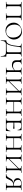

<svg xmlns="http://www.w3.org/2000/svg" viewBox="2514 -3034 677 5744"><g transform="rotate(90 2852.0 -161.5)"><path d="M36 -12Q71 -12 87 -17Q103 -22 109 -36.5Q115 -51 115 -81V-387Q115 -417 109 -431Q103 -445 87 -450.5Q71 -456 37 -456Q35 -456 35 -462Q35 -468 37 -468H584Q586 -468 586 -462Q586 -456 584 -456Q549 -456 533 -450.5Q517 -445 511 -431Q505 -417 505 -387V-81Q505 -51 511 -36.5Q517 -22 533 -17Q549 -12 584 -12Q586 -12 586 -6Q586 0 584 0Q556 0 540 -1L481 -2L420 -1Q405 0 378 0Q375 0 375 -6Q375 -12 378 -12Q412 -12 428 -17Q444 -22 449.5 -36.5Q455 -51 455 -81V-385Q455 -413 449.5 -426.5Q444 -440 428 -445.5Q412 -451 378 -451H242Q209 -451 193 -445.5Q177 -440 171 -426.5Q165 -413 165 -385V-81Q165 -50 170.5 -36Q176 -22 191.5 -17Q207 -12 242 -12Q245 -12 245 -6Q245 0 242 0Q215 0 200 -1L139 -2L80 -1Q64 0 36 0Q34 0 34 -6Q34 -12 36 -12Z M657 -230Q657 -308 698 -365Q739 -422 801.5 -451Q864 -480 929 -480Q999 -480 1052 -446Q1105 -412 1133.5 -357Q1162 -302 1162 -242Q1162 -174 1126 -115.5Q1090 -57 1028.5 -22.5Q967 12 895 12Q825 12 770.5 -21Q716 -54 686.5 -109.5Q657 -165 657 -230ZM1104 -216Q1104 -283 1080 -338.5Q1056 -394 1009 -427Q962 -460 896 -460Q810 -460 762.5 -405Q715 -350 715 -254Q715 -186 739.5 -130Q764 -74 811 -41Q858 -8 922 -8Q1005 -8 1054.5 -63Q1104 -118 1104 -216Z M1186 22Q1185 13 1185 0Q1185 -9 1186.5 -10.5Q1188 -12 1195 -12Q1266 -12 1304.5 -106Q1343 -200 1357 -370Q1358 -380 1358 -396Q1358 -433 1343 -444.5Q1328 -456 1286 -456Q1283 -456 1283 -462Q1283 -468 1286 -468H1671Q1673 -468 1673 -462Q1673 -456 1671 -456Q1637 -456 1621 -450Q1605 -444 1599.5 -429.5Q1594 -415 1594 -385V-81V-48Q1594 -30 1598.5 -23Q1603 -16 1616 -14Q1629 -12 1665 -12Q1672 -12 1673 -10.5Q1674 -9 1674 0Q1674 13 1673 22Q1670 82 1670 152Q1670 157 1664 157Q1658 157 1658 152Q1658 66 1629 33Q1600 0 1548 0H1300Q1254 0 1228 33Q1202 66 1202 152Q1202 157 1196 157Q1190 157 1190 152Q1190 62 1186 22ZM1244 -21H1397Q1474 -21 1500.5 -24Q1527 -27 1535 -38Q1543 -49 1543 -81V-387Q1543 -421 1540.5 -432Q1538 -443 1529 -446Q1520 -449 1491 -449H1447Q1419 -449 1407 -445Q1395 -441 1390.5 -429.5Q1386 -418 1383 -389Q1366 -213 1334.5 -116Q1303 -19 1234 0Z M1783 -301V-387Q1783 -428 1770.5 -442Q1758 -456 1729 -456Q1727 -456 1727 -462Q1727 -468 1729 -468L1764 -467Q1794 -465 1807 -465Q1824 -465 1862 -467L1903 -468Q1906 -468 1906 -462Q1906 -456 1903 -456Q1865 -456 1849 -441Q1833 -426 1833 -385V-323Q1833 -271 1865.5 -241.5Q1898 -212 1951 -212Q1994 -212 2032 -232.5Q2070 -253 2099 -289L2103 -277Q2059 -226 2014.5 -203Q1970 -180 1920 -180Q1858 -180 1820.5 -211.5Q1783 -243 1783 -301ZM2005 -12Q2040 -12 2055.5 -17Q2071 -22 2076.5 -36Q2082 -50 2082 -81V-385Q2082 -415 2076.5 -429.5Q2071 -444 2055 -450Q2039 -456 2005 -456Q2003 -456 2003 -462Q2003 -468 2005 -468L2047 -467Q2085 -465 2108 -465Q2129 -465 2167 -467L2211 -468Q2213 -468 2213 -462Q2213 -456 2211 -456Q2177 -456 2160.5 -450.5Q2144 -445 2138.5 -431Q2133 -417 2133 -387V-81Q2133 -51 2138.5 -36.5Q2144 -22 2160 -17Q2176 -12 2211 -12Q2213 -12 2213 -6Q2213 0 2211 0Q2183 0 2167 -1L2108 -2L2047 -1Q2032 0 2005 0Q2003 0 2003 -6Q2003 -12 2005 -12Z M2621 -456Q2618 -456 2618 -462Q2618 -468 2621 -468L2663 -467Q2701 -465 2724 -465Q2745 -465 2783 -467L2827 -468Q2829 -468 2829 -462Q2829 -456 2827 -456Q2792 -456 2776 -450.5Q2760 -445 2754 -431Q2748 -417 2748 -387V-81Q2748 -51 2754 -36.5Q2760 -22 2776 -17Q2792 -12 2827 -12Q2829 -12 2829 -6Q2829 0 2827 0Q2799 0 2783 -1L2724 -2L2663 -1Q2648 0 2621 0Q2618 0 2618 -6Q2618 -12 2621 -12Q2655 -12 2671 -17Q2687 -22 2692.5 -36.5Q2698 -51 2698 -81V-385Q2698 -415 2692.5 -429.5Q2687 -444 2671 -450Q2655 -456 2621 -456ZM2372 -65 2719 -413 2732 -400 2385 -53ZM2280 -456Q2278 -456 2278 -462Q2278 -468 2280 -468L2324 -467Q2360 -465 2382 -465Q2407 -465 2443 -467L2485 -468Q2488 -468 2488 -462Q2488 -456 2485 -456Q2452 -456 2436 -450Q2420 -444 2414 -429.5Q2408 -415 2408 -385V-81Q2408 -50 2413.5 -36Q2419 -22 2434.5 -17Q2450 -12 2485 -12Q2488 -12 2488 -6Q2488 0 2485 0Q2458 0 2443 -1L2382 -2L2323 -1Q2307 0 2279 0Q2277 0 2277 -6Q2277 -12 2279 -12Q2314 -12 2330 -17Q2346 -22 2352 -36.5Q2358 -51 2358 -81V-387Q2358 -417 2352 -431Q2346 -445 2330 -450.5Q2314 -456 2280 -456Z M3241 -456Q3238 -456 3238 -462Q3238 -468 3241 -468L3283 -467Q3321 -465 3344 -465Q3365 -465 3403 -467L3447 -468Q3449 -468 3449 -462Q3449 -456 3447 -456Q3412 -456 3396 -450.5Q3380 -445 3374 -431Q3368 -417 3368 -387V-81Q3368 -51 3374 -36.5Q3380 -22 3396 -17Q3412 -12 3447 -12Q3449 -12 3449 -6Q3449 0 3447 0Q3419 0 3403 -1L3344 -2L3283 -1Q3268 0 3241 0Q3238 0 3238 -6Q3238 -12 3241 -12Q3275 -12 3291 -17Q3307 -22 3312.5 -36.5Q3318 -51 3318 -81V-385Q3318 -415 3312.5 -429.5Q3307 -444 3291 -450Q3275 -456 3241 -456ZM3000 -244H3339V-228H3000ZM2900 -456Q2898 -456 2898 -462Q2898 -468 2900 -468L2944 -467Q2980 -465 3002 -465Q3027 -465 3063 -467L3105 -468Q3108 -468 3108 -462Q3108 -456 3105 -456Q3072 -456 3056 -450Q3040 -444 3034 -429.5Q3028 -415 3028 -385V-81Q3028 -50 3033.5 -36Q3039 -22 3054.5 -17Q3070 -12 3105 -12Q3108 -12 3108 -6Q3108 0 3105 0Q3078 0 3063 -1L3002 -2L2943 -1Q2927 0 2899 0Q2897 0 2897 -6Q2897 -12 2899 -12Q2934 -12 2950 -17Q2966 -22 2972 -36.5Q2978 -51 2978 -81V-387Q2978 -417 2972 -431Q2966 -445 2950 -450.5Q2934 -456 2900 -456Z M3519 -12Q3553 -12 3569 -17Q3585 -22 3590.5 -36.5Q3596 -51 3596 -81V-387Q3596 -417 3590.5 -431Q3585 -445 3569 -450.5Q3553 -456 3519 -456Q3517 -456 3517 -462Q3517 -468 3519 -468H3865Q3875 -468 3875 -460L3876 -398Q3877 -379 3877 -350Q3877 -347 3871 -347Q3865 -347 3865 -350Q3865 -397 3838 -426Q3811 -455 3767 -455H3733Q3695 -455 3677.5 -449.5Q3660 -444 3653.5 -430Q3647 -416 3647 -386V-85Q3647 -56 3653.5 -41.5Q3660 -27 3678 -21.5Q3696 -16 3733 -16H3791Q3830 -16 3858 -48.5Q3886 -81 3894 -133Q3894 -136 3899.5 -136Q3905 -136 3905 -133Q3898 -61 3898 -15Q3898 -7 3895 -3.5Q3892 0 3883 0H3519Q3517 0 3517 -6Q3517 -12 3519 -12ZM3627 -228V-249Q3742 -249 3781 -253.5Q3820 -258 3825 -258Q3830 -258 3830 -237Q3830 -215 3825 -215Q3821 -215 3782.5 -221.5Q3744 -228 3627 -228Z M4325 -456Q4322 -456 4322 -462Q4322 -468 4325 -468L4367 -467Q4405 -465 4428 -465Q4449 -465 4487 -467L4531 -468Q4533 -468 4533 -462Q4533 -456 4531 -456Q4496 -456 4480 -450.5Q4464 -445 4458 -431Q4452 -417 4452 -387V-81Q4452 -51 4458 -36.5Q4464 -22 4480 -17Q4496 -12 4531 -12Q4533 -12 4533 -6Q4533 0 4531 0Q4503 0 4487 -1L4428 -2L4367 -1Q4352 0 4325 0Q4322 0 4322 -6Q4322 -12 4325 -12Q4359 -12 4375 -17Q4391 -22 4396.5 -36.5Q4402 -51 4402 -81V-385Q4402 -415 4396.5 -429.5Q4391 -444 4375 -450Q4359 -456 4325 -456ZM4084 -244H4423V-228H4084ZM3984 -456Q3982 -456 3982 -462Q3982 -468 3984 -468L4028 -467Q4064 -465 4086 -465Q4111 -465 4147 -467L4189 -468Q4192 -468 4192 -462Q4192 -456 4189 -456Q4156 -456 4140 -450Q4124 -444 4118 -429.5Q4112 -415 4112 -385V-81Q4112 -50 4117.5 -36Q4123 -22 4138.5 -17Q4154 -12 4189 -12Q4192 -12 4192 -6Q4192 0 4189 0Q4162 0 4147 -1L4086 -2L4027 -1Q4011 0 3983 0Q3981 0 3981 -6Q3981 -12 3983 -12Q4018 -12 4034 -17Q4050 -22 4056 -36.5Q4062 -51 4062 -81V-387Q4062 -417 4056 -431Q4050 -445 4034 -450.5Q4018 -456 3984 -456Z M4945 -456Q4942 -456 4942 -462Q4942 -468 4945 -468L4987 -467Q5025 -465 5048 -465Q5069 -465 5107 -467L5151 -468Q5153 -468 5153 -462Q5153 -456 5151 -456Q5116 -456 5100 -450.5Q5084 -445 5078 -431Q5072 -417 5072 -387V-81Q5072 -51 5078 -36.5Q5084 -22 5100 -17Q5116 -12 5151 -12Q5153 -12 5153 -6Q5153 0 5151 0Q5123 0 5107 -1L5048 -2L4987 -1Q4972 0 4945 0Q4942 0 4942 -6Q4942 -12 4945 -12Q4979 -12 4995 -17Q5011 -22 5016.5 -36.5Q5022 -51 5022 -81V-385Q5022 -415 5016.5 -429.5Q5011 -444 4995 -450Q4979 -456 4945 -456ZM4696 -65 5043 -413 5056 -400 4709 -53ZM4604 -456Q4602 -456 4602 -462Q4602 -468 4604 -468L4648 -467Q4684 -465 4706 -465Q4731 -465 4767 -467L4809 -468Q4812 -468 4812 -462Q4812 -456 4809 -456Q4776 -456 4760 -450Q4744 -444 4738 -429.5Q4732 -415 4732 -385V-81Q4732 -50 4737.5 -36Q4743 -22 4758.5 -17Q4774 -12 4809 -12Q4812 -12 4812 -6Q4812 0 4809 0Q4782 0 4767 -1L4706 -2L4647 -1Q4631 0 4603 0Q4601 0 4601 -6Q4601 -12 4603 -12Q4638 -12 4654 -17Q4670 -22 4676 -36.5Q4682 -51 4682 -81V-387Q4682 -417 4676 -431Q4670 -445 4654 -450.5Q4638 -456 4604 -456Z M5189 -12Q5232 -12 5258.5 -38Q5285 -64 5309 -115Q5337 -176 5381 -202Q5425 -228 5490 -228L5497 -225Q5395 -225 5352 -257.5Q5309 -290 5309 -350Q5309 -405 5353.5 -438Q5398 -471 5472 -471Q5490 -471 5511 -468Q5519 -468 5535.5 -466.5Q5552 -465 5565 -465Q5586 -465 5624 -467L5668 -468Q5670 -468 5670 -462Q5670 -456 5668 -456Q5633 -456 5617 -450.5Q5601 -445 5595 -431Q5589 -417 5589 -387V-81Q5589 -51 5595 -36.5Q5601 -22 5617 -17Q5633 -12 5668 -12Q5670 -12 5670 -6Q5670 0 5668 0Q5640 0 5624 -1L5565 -2L5504 -1Q5489 0 5462 0Q5459 0 5459 -6Q5459 -12 5462 -12Q5497 -12 5512.5 -17Q5528 -22 5533.5 -36Q5539 -50 5539 -81V-385Q5539 -426 5524 -442Q5509 -458 5471 -458Q5359 -458 5359 -372Q5359 -312 5394 -275.5Q5429 -239 5495 -239Q5535 -239 5555 -246L5553 -225Q5500 -226 5467 -216.5Q5434 -207 5408.5 -181.5Q5383 -156 5359 -105Q5337 -58 5324.5 -35.5Q5312 -13 5305 -6.5Q5298 0 5291 0H5189Q5187 0 5187 -6Q5187 -12 5189 -12Z"/></g></svg>

Font: Cormorant Unicase Light
Style: Regular
Weight: 300
Designer: Christian Thalmann (Catharsis Fonts)
Foundry: Catharsis Fonts
Version: Version 4.000